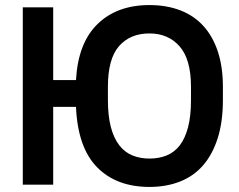

<svg xmlns="http://www.w3.org/2000/svg" viewBox="-20 -729 945 758"><path d="M570 9Q440 9 363.5 -68.5Q287 -146 280 -307H190V0H70V-700H190V-413H280Q288 -559 365 -634Q442 -709 570 -709Q637 -709 691 -688.5Q745 -668 782.5 -627Q820 -586 840 -525.5Q860 -465 860 -386V-334Q860 -248 839.5 -183.5Q819 -119 781.5 -76Q744 -33 690 -12Q636 9 570 9ZM570 -103Q608 -103 638.5 -115.5Q669 -128 690 -155.5Q711 -183 722.5 -227Q734 -271 734 -334V-386Q734 -495 689 -546Q644 -597 570 -597Q494 -597 450 -547Q406 -497 406 -386V-334Q406 -272 417.5 -228Q429 -184 450.5 -156Q472 -128 502.5 -115.5Q533 -103 570 -103Z"/></svg>

Font: PT Root UI Web Bold
Style: Regular
Weight: 700
Designer: Vitaly Kuzmin
Foundry: ParaType Ltd.
Version: Version 1.000W